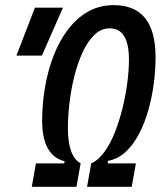

<svg xmlns="http://www.w3.org/2000/svg" viewBox="-20 -723 626 743"><path d="M43.5 -507.8 115.2 -693.4H223.6L142.1 -507.8ZM223.1 -62 230 -99.1Q143.1 -120.6 143.1 -256.3Q143.1 -320.8 154.1 -385Q165 -449.2 187 -506.3Q209 -563.5 242.4 -607.9Q275.9 -652.3 320.3 -677.7Q364.7 -703.1 420.4 -703.1Q582 -703.1 582 -502Q582 -453.1 575.2 -400.4Q568.4 -347.7 554.2 -297.4Q540 -247.1 518.1 -205.1Q496.1 -163.1 466.3 -135.3Q436.5 -107.4 397.9 -100.6L392.1 -65.9L333 -90.8Q360.8 -103 384 -135Q407.2 -167 424.8 -211.7Q442.4 -256.3 454.6 -306.4Q466.8 -356.4 472.9 -404.8Q479 -453.1 479 -492.2Q479 -613.3 404.8 -613.3Q371.1 -613.3 345 -587.9Q318.8 -562.5 299.6 -520.5Q280.3 -478.5 267.6 -427.5Q254.9 -376.5 248.8 -324.2Q242.7 -272 242.7 -227.1Q242.7 -118.2 292 -90.8ZM103 0 119.1 -90.8H292L275.9 0ZM316.9 0 333 -90.8H505.9L489.7 0Z"/></svg>

Font: Cascadia Code PL
Style: Italic
Weight: 400
Italic angle: -10°
Monospace: yes
Designer: Aaron Bell
Foundry: Saja Typeworks
Version: Version 2404.023